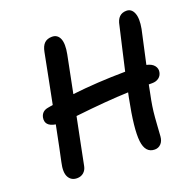

<svg xmlns="http://www.w3.org/2000/svg" viewBox="-127 -851 982 978"><g transform="rotate(-20 364.0 -362.5)"><path d="M128.9 -2Q97.7 -2 83.3 -27.8Q68.8 -53.7 81.1 -106.9Q93.3 -162.1 120.1 -296.9Q62 -306.2 70.8 -353Q78.1 -384.3 110.8 -390.1Q115.2 -391.1 124.8 -392.6Q134.3 -394 139.2 -395Q146.5 -430.2 164.1 -521Q181.6 -611.8 191.9 -663.1Q197.8 -694.3 212.9 -708.7Q228 -723.1 253.9 -723.1Q283.7 -723.1 295.7 -695.1Q307.6 -667 296.9 -611.8Q281.2 -531.7 256.8 -411.1Q391.1 -426.8 543.9 -428.2Q554.2 -475.6 572.5 -553.2Q590.8 -630.9 597.2 -660.2Q607.4 -717.8 655.8 -717.8Q683.1 -717.8 695.1 -688.2Q707 -658.7 696.8 -604Q663.1 -450.2 657.2 -423.8Q686 -417.5 698.5 -401.4Q710.9 -385.3 707 -366.2Q703.6 -347.7 689.2 -336.9Q674.8 -326.2 653.8 -326.2H634.8Q632.3 -313.5 627 -286.4Q621.6 -259.3 619.1 -247.1Q613.3 -215.8 610.1 -188.2Q606.9 -160.6 604.2 -117.4Q601.6 -74.2 600.1 -57.1Q598.1 -32.2 584.5 -18.1Q570.8 -3.9 550.8 -3.9Q500 -3.9 492.2 -70.8Q484.4 -137.7 516.1 -295.9Q517.1 -300.3 519 -310.1Q521 -319.8 522 -324.2Q407.2 -320.3 233.9 -300.8Q223.6 -250 206.5 -165Q189.5 -80.1 183.1 -47.9Q179.2 -27.3 164.8 -14.6Q150.4 -2 128.9 -2Z"/></g></svg>

Font: Shantell Sans Bouncy
Style: Italic
Weight: 500
Italic angle: -11.31°
Designer: Stephen Nixon, Anya Danilova, Shantell Martin
Foundry: Arrow Type
Version: Version 1.006;[9816181b4]